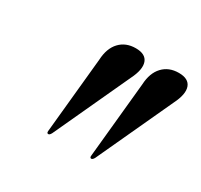

<svg xmlns="http://www.w3.org/2000/svg" viewBox="-87 -904 598 571"><g transform="rotate(30 212.0 -618.0)"><path d="M133.5 -442.5Q131 -442.5 129.8 -444.5Q128.5 -446.5 129 -450.5L154.5 -710Q156.5 -750 177.2 -772Q198 -794 232 -794Q266 -794 274 -771.5Q282 -749 262.5 -710L142.5 -450.5Q140 -446 137.8 -444.2Q135.5 -442.5 133.5 -442.5ZM281 -443Q278.5 -443 277.2 -445Q276 -447 276.5 -451L302 -710.5Q304 -750.5 324.8 -772.5Q345.5 -794.5 379.5 -794.5Q413.5 -794.5 421.5 -772Q429.5 -749.5 410 -710.5L290 -451Q287.5 -446.5 285.2 -444.8Q283 -443 281 -443Z"/></g></svg>

Font: Fraunces 120pt SemiBold
Style: Italic
Weight: 600
Italic angle: -16°
Version: Version 1.000;[b76b70a41]